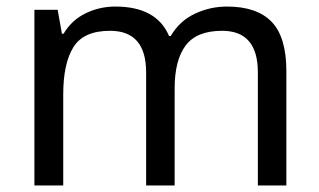

<svg xmlns="http://www.w3.org/2000/svg" viewBox="-20 -566 975 586"><path d="M673 -546Q764 -546 809 -499.5Q854 -453 854 -349V0H767V-345Q767 -472 658 -472Q580 -472 546.5 -427Q513 -382 513 -296V0H426V-345Q426 -472 316 -472Q235 -472 204 -422Q173 -372 173 -278V0H85V-536H156L169 -463H174Q199 -505 241.5 -525.5Q284 -546 332 -546Q458 -546 496 -456H501Q528 -502 574.5 -524Q621 -546 673 -546Z"/></svg>

Font: Noto Sans Mende Kikakui
Style: Regular
Weight: 400
Designer: Monotype Design Team
Foundry: Monotype Imaging Inc.
Version: Version 2.003; ttfautohint (v1.8.4.7-5d5b)